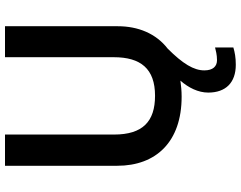

<svg xmlns="http://www.w3.org/2000/svg" viewBox="-120 -634 986 787"><g transform="rotate(-90 373.5 -241.0)"><path d="M478 103C478 60 505 15 567 -47C629 -95 659 -168 659 -252V-714H532V-268C532 -158 485 -99 374 -99C268 -99 215 -150 215 -267V-714H87V-254C87 -95 185 10 370 10C393 10 415 8 436 5C407 38 387 78 387 119C387 191 428 232 501 232C531 232 552 228 572 222V147C560 150 542 155 520 155C495 155 478 139 478 103Z"/></g></svg>

Font: Noto Sans Gurmukhi SemiBold
Style: Regular
Weight: 600
Designer: Jelle Bosma - Monotype Design Team
Foundry: Monotype Imaging Inc.
Version: Version 2.004